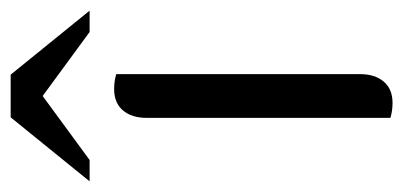

<svg xmlns="http://www.w3.org/2000/svg" viewBox="-261 -532 756 360"><g transform="rotate(-90 117.0 -352.0)"><path d="M76 2V-455Q76 -483 90 -499.5Q104 -516 130 -516Q145 -516 158 -512V-55Q158 -27 144 -10.5Q130 6 104 6Q89 6 76 2ZM77 -710H157L277 -562H237L117 -650L-3 -562H-43Z"/></g></svg>

Font: Thasadith
Style: Bold
Weight: 700
Designer: Cadson Demak Co.,Ltd.
Foundry: Cadson Demak Co.,Ltd.
Version: Version 1.000; ttfautohint (v1.6)